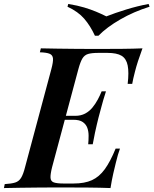

<svg xmlns="http://www.w3.org/2000/svg" viewBox="-60 -953 778 973"><path d="M217 -346 222 -366H411L406 -346ZM321 -366Q350 -366 371.5 -377.5Q393 -389 408.5 -408Q424 -427 435.5 -448.5Q447 -470 455 -490H477Q461 -440 454 -412Q447 -384 439 -356Q435 -338 430.5 -321Q426 -304 421.5 -281Q417 -258 410 -222H387Q389 -243 389 -265Q389 -287 382.5 -305Q376 -323 359.5 -334.5Q343 -346 312 -346ZM587 -528Q594 -587 587 -621.5Q580 -656 556 -670.5Q532 -685 484 -685H439Q405 -685 386.5 -679.5Q368 -674 357.5 -656.5Q347 -639 337 -602L204 -106Q195 -70 196 -52Q197 -34 213 -28.5Q229 -23 263 -23H312Q369 -23 406 -40Q443 -57 471 -95.5Q499 -134 526 -200H548Q543 -187 537.5 -168Q532 -149 527 -128Q522 -109 514 -73.5Q506 -38 500 0Q449 -2 385.5 -2.5Q322 -3 272 -3Q248 -3 211 -3Q174 -3 130.5 -2.5Q87 -2 43 -1.5Q-1 -1 -40 0L-36 -20Q-2 -22 17 -28Q36 -34 47 -52Q58 -70 67 -106L200 -602Q210 -639 208.5 -656.5Q207 -674 191.5 -680.5Q176 -687 142 -688L147 -708Q186 -707 230 -706.5Q274 -706 317.5 -705.5Q361 -705 398 -705Q435 -705 459 -705Q504 -705 560 -705.5Q616 -706 662 -708Q649 -673 639.5 -643.5Q630 -614 624 -590Q619 -572 615.5 -555.5Q612 -539 610 -528ZM479 -870Q522 -887 578.5 -904.5Q635 -922 693 -933L698 -919Q618 -894 549.5 -854.5Q481 -815 439 -772H421Q398 -822 367 -858Q336 -894 282 -919L286 -933Q334 -925 367 -915Q400 -905 426.5 -894Q453 -883 479 -870Z"/></svg>

Font: Playfair Display SemiBold
Style: Italic
Weight: 600
Italic angle: -14°
Designer: Claus Eggers Sørensen
Foundry: Claus Eggers Sørensen
Version: Version 1.203